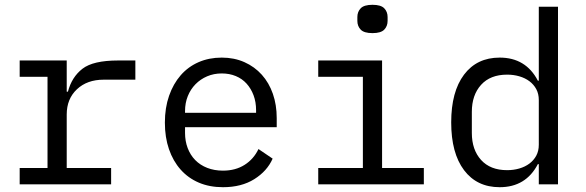

<svg xmlns="http://www.w3.org/2000/svg" viewBox="-20 -768 2440 800"><path d="M62 -68H178V-448H62V-516H258V-386H263Q279 -447 323.5 -481.5Q368 -516 472 -516H544V-436H412Q343 -436 300.5 -396Q258 -356 258 -291V-68H443V0H62Z M909 12Q853 12 808.5 -7Q764 -26 732.5 -61.5Q701 -97 684 -146.5Q667 -196 667 -257Q667 -319 684.5 -369Q702 -419 733 -454.5Q764 -490 807.5 -509Q851 -528 904 -528Q956 -528 998.5 -509Q1041 -490 1071 -456.5Q1101 -423 1117 -377Q1133 -331 1133 -276V-238H751V-214Q751 -180 762 -151Q773 -122 793.5 -101Q814 -80 843.5 -68.5Q873 -57 909 -57Q961 -57 999 -81Q1037 -105 1057 -147L1116 -107Q1093 -55 1039.5 -21.5Q986 12 909 12ZM904 -462Q871 -462 843 -450Q815 -438 794.5 -417Q774 -396 762.5 -367.5Q751 -339 751 -305V-298H1047V-309Q1047 -343 1036.5 -371Q1026 -399 1007.5 -419.5Q989 -440 962.5 -451Q936 -462 904 -462Z M1532 -630Q1497 -630 1483 -644.5Q1469 -659 1469 -681V-697Q1469 -719 1483 -733.5Q1497 -748 1532 -748Q1567 -748 1581 -733.5Q1595 -719 1595 -697V-681Q1595 -659 1581 -644.5Q1567 -630 1532 -630ZM1306 -68H1492V-448H1306V-516H1572V-68H1746V0H1306Z M2225 -84H2221Q2171 12 2062 12Q1967 12 1913.5 -59Q1860 -130 1860 -258Q1860 -386 1913.5 -457Q1967 -528 2062 -528Q2171 -528 2221 -432H2225V-740H2305V0H2225ZM2093 -59Q2120 -59 2144 -66Q2168 -73 2186 -86.5Q2204 -100 2214.5 -119.5Q2225 -139 2225 -165V-351Q2225 -377 2214.5 -396.5Q2204 -416 2186 -429.5Q2168 -443 2144 -450Q2120 -457 2093 -457Q2023 -457 1984.5 -414.5Q1946 -372 1946 -302V-214Q1946 -144 1984.5 -101.5Q2023 -59 2093 -59Z"/></svg>

Font: PlemolJP35 Console
Style: Regular
Weight: 400
Version: v2.0.3; ttfautohint (v1.8.4.7-5d5b-dirty) -l 6 -r 45 -G 200 